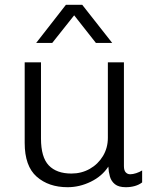

<svg xmlns="http://www.w3.org/2000/svg" viewBox="-20 -771 659 801"><path d="M262 10Q183 10 133 -34Q83 -78 83 -175V-511H151V-193Q151 -115 183.5 -81Q216 -47 278 -47Q320 -47 354.5 -66.5Q389 -86 409.5 -120Q430 -154 430 -196V-511H497V-78Q497 -60 504.5 -52Q512 -44 523 -44Q534 -44 548 -48.5Q562 -53 573 -60V-10Q560 0 542.5 5Q525 10 505 10Q475 10 459.5 -2.5Q444 -15 438.5 -34.5Q433 -54 432 -76Q406 -36 359 -13Q312 10 262 10ZM131 -592 255 -751H323L448 -592H380L269 -733H310L198 -592Z"/></svg>

Font: Chivo ExtraLight
Style: Regular
Weight: 250
Designer: Hector Gatti
Foundry: Omnibus-Type
Version: Version 2.002